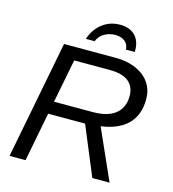

<svg xmlns="http://www.w3.org/2000/svg" viewBox="-125 -978 973 1081"><g transform="rotate(15 361.0 -437.5)"><path d="M179.2 -285.6 124 0H30.8L164.1 -688H462.9Q537.6 -688 591.8 -661.6Q639.2 -639.2 665.3 -599.4Q691.4 -559.6 691.4 -507.3Q691.4 -415.5 638.7 -361.8Q585.9 -308.1 482.9 -293.9L613.8 0H513.2L394.5 -285.6ZM418.5 -359.4Q506.8 -359.4 551.8 -396.2Q596.7 -433.1 596.7 -500Q596.7 -554.7 560.3 -584Q523.9 -613.3 451.7 -613.3H243.2L193.8 -359.4ZM441.9 -874.5Q497.6 -874.5 528.8 -843.5Q560.1 -812.5 560.5 -757.3L560.1 -747.6H508.8Q507.8 -777.3 486.8 -794.7Q465.8 -812 430.2 -812Q397.5 -812 368.7 -796.1Q339.8 -780.3 326.2 -747.6H275.4Q294.4 -805.7 338.6 -840.1Q382.8 -874.5 441.9 -874.5Z"/></g></svg>

Font: Arimo
Style: Italic
Weight: 400
Italic angle: -12°
Designer: Steve Matteson
Foundry: Monotype Imaging Inc.
Version: Version 1.33